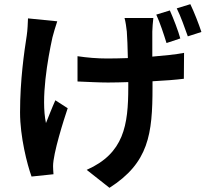

<svg xmlns="http://www.w3.org/2000/svg" viewBox="-20 -816 996 919"><path d="M843 -632C833 -669 810 -728 793 -766L728 -746C746 -707 764 -652 777 -610ZM114 -728C113 -704 112 -672 108 -646C96 -569 76 -433 76 -278C76 -161 110 -29 131 29L236 18C235 5 234 -11 234 -21C234 -81 285 -242 304 -298L245 -336C229 -301 212 -256 200 -227C175 -344 208 -532 231 -637C236 -657 246 -690 254 -714ZM576 -730C581 -713 585 -684 587 -665C589 -639 591 -590 592 -538C558 -537 526 -536 495 -536C444 -536 398 -540 351 -547V-426C399 -424 456 -421 497 -421C529 -421 561 -422 594 -423V-399C594 -216 573 -82 395 -3L504 83C692 -37 710 -174 710 -398V-427C768 -430 820 -434 860 -439L861 -563C820 -555 767 -550 709 -545C709 -596 709 -644 709 -665C710 -686 711 -707 714 -730ZM826 -776C845 -738 864 -684 879 -642L944 -663C932 -700 909 -759 891 -796Z"/></svg>

Font: Kinto Sans
Style: Bold
Weight: 700
Designer: Authors: Ryoko NISHIZUKA  (kana & ideographs); Paul D. Hunt (Latin, Greek & Cyrillic); Wenlong ZHANG  (bopomofo); Sandol
Foundry: Adobe Systems Incorporated, ookami Inc.
Version: Version 0.001